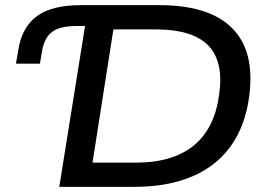

<svg xmlns="http://www.w3.org/2000/svg" viewBox="-20 -725 1042 745"><path d="M210 0 310 -624H275Q213 -624 182.5 -601.5Q152 -579 143 -526L135 -478H42L51 -531Q65 -620 123.5 -662.5Q182 -705 292 -705H599Q792 -705 881 -615.5Q970 -526 947 -352Q936 -267 902 -201.5Q868 -136 811.5 -91Q755 -46 677 -23Q599 0 500 0ZM339 -94H507Q581 -94 638 -111.5Q695 -129 735 -163Q775 -197 799 -247Q823 -297 831 -363Q848 -489 786.5 -550Q725 -611 584 -611H420Z"/></svg>

Font: Nunito Sans 10pt SemiExpanded SemiBold
Style: Italic
Weight: 600
Width: 6
Italic angle: -9°
Designer: Vernon Adams
Foundry: Vernon Adams
Version: Version 3.101;gftools[0.9.27]